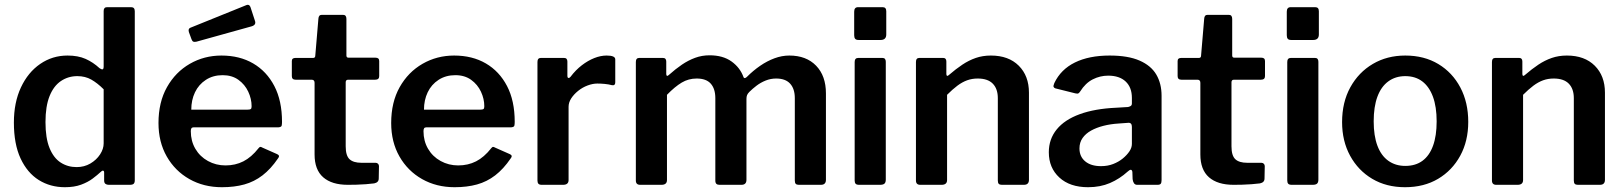

<svg xmlns="http://www.w3.org/2000/svg" viewBox="-20 -772 6781 802"><path d="M434 0Q426 0 420.5 -4Q415 -8 415 -18V-51Q415 -58 411 -59Q407 -60 402 -55Q387 -41 367 -26Q347 -11 318.5 -0.5Q290 10 251 10Q190 10 142 -20Q94 -50 66 -110Q38 -170 38 -260Q38 -344 67.5 -407Q97 -470 148 -505Q199 -540 262 -540Q306 -540 337.5 -526Q369 -512 396 -487Q405 -481 409 -482.5Q413 -484 413 -495V-726Q413 -742 427 -742H528Q543 -742 543 -725V-19Q543 -9 538.5 -4.5Q534 0 522 0H434ZM413 -399Q387 -425 361.5 -439.5Q336 -454 303 -454Q265 -454 234.5 -433.5Q204 -413 187 -370.5Q170 -328 170 -262Q170 -195 187 -153.5Q204 -112 233.5 -93Q263 -74 300 -74Q332 -74 357.5 -89Q383 -104 398 -127Q413 -150 413 -173V-399Z M777 -224Q777 -183 796 -150.5Q815 -118 848.5 -99.5Q882 -81 922 -81Q963 -81 996.5 -98Q1030 -115 1060 -153Q1064 -158 1067 -158.5Q1070 -159 1077 -155L1138 -128Q1151 -122 1141 -110Q1111 -66 1076.5 -39.5Q1042 -13 1000.5 -1.5Q959 10 907 10Q831 10 771 -24Q711 -58 676.5 -118.5Q642 -179 642 -258Q642 -345 677.5 -408Q713 -471 773 -505.5Q833 -540 905 -540Q981 -540 1037.5 -507Q1094 -474 1126 -412.5Q1158 -351 1158 -263Q1158 -253 1156.5 -247Q1155 -241 1142 -240H788Q782 -240 779.5 -236Q777 -232 777 -224ZM1014 -314Q1024 -314 1027.5 -316.5Q1031 -319 1031 -328Q1031 -359 1017 -389Q1003 -419 976 -438.5Q949 -458 910 -458Q870 -458 840 -438.5Q810 -419 794.5 -386.5Q779 -354 779 -314ZM1026 -743 1045 -685Q1051 -668 1031 -662L801 -598Q792 -596 787.5 -598Q783 -600 780 -608L769 -638Q765 -652 775 -656L1010 -751Q1021 -755 1026 -743Z M1434 -439Q1424 -439 1424 -428V-161Q1424 -122 1440 -107Q1456 -92 1490 -92H1549Q1555 -92 1559 -88Q1563 -84 1563 -78L1562 -26Q1562 -10 1543 -6Q1528 -4 1508 -2.5Q1488 -1 1468.5 -0.5Q1449 0 1433 0Q1366 0 1330 -31.5Q1294 -63 1294 -127V-426Q1294 -439 1282 -439H1215Q1199 -439 1199 -454V-517Q1199 -530 1214 -530H1288Q1297 -530 1297 -540L1310 -694Q1311 -710 1324 -710H1413Q1427 -710 1427 -693V-540Q1427 -531 1436 -531H1549Q1564 -531 1564 -517V-454Q1564 -439 1547 -439Z M1749 -224Q1749 -183 1768 -150.5Q1787 -118 1820.5 -99.5Q1854 -81 1894 -81Q1935 -81 1968.5 -98Q2002 -115 2032 -153Q2036 -158 2039 -158.5Q2042 -159 2049 -155L2110 -128Q2123 -122 2113 -110Q2083 -66 2048.5 -39.5Q2014 -13 1972.5 -1.5Q1931 10 1879 10Q1803 10 1743 -24Q1683 -58 1648.5 -118.5Q1614 -179 1614 -258Q1614 -345 1649.5 -408Q1685 -471 1745 -505.5Q1805 -540 1877 -540Q1953 -540 2009.5 -507Q2066 -474 2098 -412.5Q2130 -351 2130 -263Q2130 -253 2128.5 -247Q2127 -241 2114 -240H1760Q1754 -240 1751.5 -236Q1749 -232 1749 -224ZM1986 -314Q1996 -314 1999.5 -316.5Q2003 -319 2003 -328Q2003 -359 1989 -389Q1975 -419 1948 -438.5Q1921 -458 1882 -458Q1842 -458 1812 -438.5Q1782 -419 1766.5 -386.5Q1751 -354 1751 -314Z M2243 0Q2233 0 2229 -4.5Q2225 -9 2225 -18V-513Q2225 -530 2239 -530H2336Q2350 -530 2350 -515V-454Q2350 -448 2354 -446.5Q2358 -445 2363 -451Q2385 -480 2410.5 -499.5Q2436 -519 2462.5 -529.5Q2489 -540 2514 -540Q2550 -540 2550 -524V-428Q2550 -414 2537 -416Q2522 -420 2505.5 -421.5Q2489 -423 2475 -423Q2456 -423 2434.5 -415Q2413 -407 2395 -392.5Q2377 -378 2366 -361Q2355 -344 2355 -326V-20Q2355 0 2332 0H2243Z M2654 0Q2636 0 2636 -18V-513Q2636 -530 2650 -530H2749Q2763 -530 2763 -515V-463Q2763 -457 2766 -455.5Q2769 -454 2774 -459Q2802 -484 2828.5 -502Q2855 -520 2883.5 -530.5Q2912 -541 2944 -541Q3000 -541 3036 -515Q3072 -489 3086 -449Q3088 -445 3092 -446Q3096 -447 3100 -451Q3126 -477 3155 -497Q3184 -517 3215 -528.5Q3246 -540 3277 -540Q3348 -540 3389 -497.5Q3430 -455 3430 -382V-21Q3430 0 3409 0H3317Q3308 0 3304 -4Q3300 -8 3300 -18V-362Q3300 -401 3280.5 -422.5Q3261 -444 3222 -444Q3199 -444 3178 -435.5Q3157 -427 3140 -414Q3123 -401 3110 -388Q3103 -381 3100.5 -374.5Q3098 -368 3098 -359V-21Q3098 0 3077 0H2985Q2977 0 2972.5 -4Q2968 -8 2968 -18V-362Q2968 -401 2949 -422.5Q2930 -444 2890 -444Q2856 -444 2827.5 -427Q2799 -410 2766 -376V-20Q2766 0 2743 0H2654Z M3680 -22Q3680 -10 3674.5 -5Q3669 0 3656 0H3569Q3558 0 3554 -4.5Q3550 -9 3550 -18V-513Q3550 -530 3565 -530H3666Q3680 -530 3680 -514ZM3682 -628Q3682 -605 3658 -605H3567Q3556 -605 3552 -610Q3548 -615 3548 -625V-723Q3548 -742 3564 -742H3667Q3682 -742 3682 -725Z M3824 0Q3806 0 3806 -18V-513Q3806 -530 3820 -530H3920Q3933 -530 3933 -515V-463Q3933 -457 3936 -455.5Q3939 -454 3944 -459Q3973 -484 4000 -502Q4027 -520 4056 -530Q4085 -540 4119 -540Q4193 -540 4235.5 -497.5Q4278 -455 4278 -385V-21Q4278 0 4257 0H4165Q4156 0 4152 -4Q4148 -8 4148 -18V-362Q4148 -401 4127 -422.5Q4106 -444 4064 -444Q4040 -444 4019.5 -436.5Q3999 -429 3979 -414Q3959 -399 3936 -376V-20Q3936 0 3913 0H3824Z M4690 -55Q4657 -25 4616.5 -7.5Q4576 10 4525 10Q4449 10 4405 -30.5Q4361 -71 4361 -136Q4361 -191 4394 -231.5Q4427 -272 4490 -295Q4553 -318 4642 -322L4692 -325Q4697 -326 4702.5 -329Q4708 -332 4708 -340V-363Q4708 -407 4682 -431.5Q4656 -456 4609 -456Q4575 -456 4544.5 -440.5Q4514 -425 4492 -390Q4488 -384 4484.5 -382Q4481 -380 4472 -382L4388 -403Q4383 -405 4381 -409Q4379 -413 4384 -425Q4411 -482 4470 -511Q4529 -540 4615 -540Q4692 -540 4740 -519Q4788 -498 4810 -460.5Q4832 -423 4832 -372V-20Q4832 -9 4828.5 -4.5Q4825 0 4815 0H4730Q4721 0 4716.5 -7Q4712 -14 4711 -24L4710 -54Q4707 -71 4690 -55ZM4708 -242Q4708 -260 4693 -259L4652 -256Q4619 -254 4589.5 -246.5Q4560 -239 4537.5 -226.5Q4515 -214 4502 -195.5Q4489 -177 4489 -152Q4489 -118 4513 -98Q4537 -78 4579 -78Q4607 -78 4630 -87Q4653 -96 4670 -110Q4687 -124 4697.5 -139.5Q4708 -155 4708 -171V-242Z M5134 -439Q5124 -439 5124 -428V-161Q5124 -122 5140 -107Q5156 -92 5190 -92H5249Q5255 -92 5259 -88Q5263 -84 5263 -78L5262 -26Q5262 -10 5243 -6Q5228 -4 5208 -2.5Q5188 -1 5168.5 -0.5Q5149 0 5133 0Q5066 0 5030 -31.5Q4994 -63 4994 -127V-426Q4994 -439 4982 -439H4915Q4899 -439 4899 -454V-517Q4899 -530 4914 -530H4988Q4997 -530 4997 -540L5010 -694Q5011 -710 5024 -710H5113Q5127 -710 5127 -693V-540Q5127 -531 5136 -531H5249Q5264 -531 5264 -517V-454Q5264 -439 5247 -439Z M5487 -22Q5487 -10 5481.5 -5Q5476 0 5463 0H5376Q5365 0 5361 -4.5Q5357 -9 5357 -18V-513Q5357 -530 5372 -530H5473Q5487 -530 5487 -514ZM5489 -628Q5489 -605 5465 -605H5374Q5363 -605 5359 -610Q5355 -615 5355 -625V-723Q5355 -742 5371 -742H5474Q5489 -742 5489 -725Z M5849 10Q5771 10 5712 -25Q5653 -60 5619.5 -121.5Q5586 -183 5586 -262Q5586 -345 5620.5 -407.5Q5655 -470 5714.5 -505Q5774 -540 5850 -540Q5929 -540 5988 -504.5Q6047 -469 6080 -406.5Q6113 -344 6113 -263Q6113 -183 6079.5 -121.5Q6046 -60 5987 -25Q5928 10 5849 10ZM5850 -79Q5893 -79 5922 -100.5Q5951 -122 5966 -163.5Q5981 -205 5981 -265Q5981 -326 5965.5 -368Q5950 -410 5921 -432Q5892 -454 5850 -454Q5809 -454 5779 -432Q5749 -410 5733.5 -368Q5718 -326 5718 -265Q5718 -205 5733.5 -163.5Q5749 -122 5779 -100.5Q5809 -79 5850 -79Z M6230 0Q6212 0 6212 -18V-513Q6212 -530 6226 -530H6326Q6339 -530 6339 -515V-463Q6339 -457 6342 -455.5Q6345 -454 6350 -459Q6379 -484 6406 -502Q6433 -520 6462 -530Q6491 -540 6525 -540Q6599 -540 6641.5 -497.5Q6684 -455 6684 -385V-21Q6684 0 6663 0H6571Q6562 0 6558 -4Q6554 -8 6554 -18V-362Q6554 -401 6533 -422.5Q6512 -444 6470 -444Q6446 -444 6425.5 -436.5Q6405 -429 6385 -414Q6365 -399 6342 -376V-20Q6342 0 6319 0H6230Z"/></svg>

Font: Libre Franklin SemiBold
Style: Regular
Weight: 600
Designer: Pablo Impallari, Rodrigo Fuenzalida, Nhung Nguyen
Foundry: Impallari Type
Version: Version 3.000